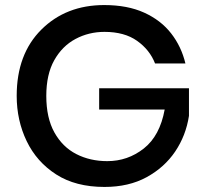

<svg xmlns="http://www.w3.org/2000/svg" viewBox="-20 -732 813 759"><path d="M393 7Q279 7 202 -42.5Q125 -92 85.5 -174Q46 -256 46 -353Q46 -518 143.5 -615Q241 -712 392 -712Q484 -712 550 -682Q616 -652 656.5 -600Q697 -548 713 -481H593Q572 -535 522 -570.5Q472 -606 393 -606Q331 -606 278.5 -578Q226 -550 194.5 -494Q163 -438 163 -353Q163 -266 195 -208.5Q227 -151 281.5 -123Q336 -95 404 -95Q485 -95 548.5 -145Q612 -195 631 -299H372V-383H727V-274Q715 -196 672.5 -133Q630 -70 559.5 -31.5Q489 7 393 7Z"/></svg>

Font: Ulagadi Sans Medium
Style: Regular
Weight: 500
Designer: Ninad Kale (Devanagari), Jonny Pinhorn (Latin)
Foundry: Indian Type Foundry
Version: Version 3.01;March 29, 2020;FontCreator 12.0.0.2522 64-bit; 